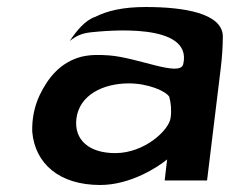

<svg xmlns="http://www.w3.org/2000/svg" viewBox="-20 -515 660 548"><path d="M252 -467C222 -457 197 -425 179 -398C197 -412 212 -420 241 -423C281 -427 531 -453 503 -332C494 -294 374 -351 290 -357C260 -359 238 -359 212 -353C152 -337 117 -293 93 -243C78 -211 71 -176 72 -139C80 -48 149 13 266 13C353 13 432 -39 457 -60L450 0H571L610 -320C614 -353 616 -383 616 -413C613 -477 506 -495 396 -495C330 -495 286 -484 252 -467ZM309 -78C235 -78 191 -115 198 -176C206 -243 273 -277 348 -277C403 -277 453 -255 463 -239C468 -221 470 -200 467 -179C463 -144 393 -78 309 -78Z"/></svg>

Font: Bluebird
Style: ExtObl
Weight: 400
Designer: Jasper
Foundry: Cannot Into Space Fonts
Version: Version 0.98